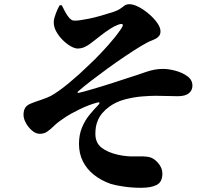

<svg xmlns="http://www.w3.org/2000/svg" viewBox="-20 -824 1040 914"><path d="M652 70Q608 70 568 64Q528 58 506 51Q461 35 427 8Q393 -19 374.5 -56Q356 -93 356 -139Q356 -182 370 -216Q384 -250 405 -276Q426 -302 446 -322Q455 -331 453.5 -335Q452 -339 440 -335Q403 -325 359.5 -304Q316 -283 288 -264Q257 -244 238.5 -226Q220 -208 205 -197.5Q190 -187 169 -187Q151 -187 133 -202Q115 -217 103.5 -238Q92 -259 92 -277Q92 -298 100 -311Q108 -324 129 -332Q146 -339 175 -348.5Q204 -358 223 -368Q259 -388 308.5 -429Q358 -470 405 -516Q417 -527 432 -542Q447 -557 463 -574Q479 -591 495.5 -609.5Q512 -628 527.5 -647.5Q543 -667 556 -686Q568 -703 563.5 -708Q559 -713 539 -705Q525 -700 504 -686.5Q483 -673 463 -657.5Q443 -642 429 -631Q418 -622 406 -613.5Q394 -605 380 -599Q366 -593 349 -593Q336 -593 316.5 -604Q297 -615 278 -634Q259 -653 247 -675.5Q235 -698 236 -721Q237 -737 246 -760.5Q255 -784 264 -799H274Q281 -785 290 -768Q299 -751 309.5 -739Q320 -727 331 -726Q342 -725 360 -727.5Q378 -730 403 -735Q428 -740 458 -748.5Q488 -757 522 -768Q542 -775 553 -783Q564 -791 573 -797.5Q582 -804 596 -804Q615 -804 640 -791Q665 -778 689 -757.5Q713 -737 728.5 -715Q744 -693 744 -675Q744 -661 737 -652.5Q730 -644 720 -639Q710 -634 702 -631Q683 -624 650 -604Q617 -584 576 -556.5Q535 -529 493 -498.5Q451 -468 414 -439.5Q377 -411 352 -389Q348 -385 349.5 -383Q351 -381 355 -382Q373 -386 400.5 -394Q428 -402 460 -411.5Q492 -421 523.5 -431.5Q555 -442 580 -450Q634 -467 675 -481.5Q716 -496 756 -496Q782 -496 814.5 -487.5Q847 -479 871.5 -461.5Q896 -444 896 -416Q896 -394 879 -380Q862 -366 826 -366Q806 -366 776.5 -367Q747 -368 719 -368Q697 -368 657.5 -365Q618 -362 575.5 -351Q533 -340 500 -316Q482 -303 467 -285.5Q452 -268 443 -244Q434 -220 434 -187Q434 -144 463.5 -121Q493 -98 543 -87Q584 -78 623 -79.5Q662 -81 687 -77Q711 -73 732 -49Q753 -25 753 2Q753 42 726.5 56Q700 70 652 70Z"/></svg>

Font: Noto Serif SC ExtraLight Black
Style: Regular
Weight: 900
Version: Version 2.002-H1;hotconv 1.1.0;makeotfexe 2.6.0